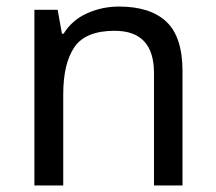

<svg xmlns="http://www.w3.org/2000/svg" viewBox="-20 -566 658 586"><path d="M343 -546Q439 -546 488 -499.5Q537 -453 537 -349V0H450V-343Q450 -472 330 -472Q241 -472 207 -422Q173 -372 173 -278V0H85V-536H156L169 -463H174Q200 -505 246 -525.5Q292 -546 343 -546Z"/></svg>

Font: Noto Sans Palmyrene
Style: Regular
Weight: 400
Designer: Monotype Design Team
Foundry: Monotype Imaging Inc.
Version: Version 2.001; ttfautohint (v1.8.4.7-5d5b)